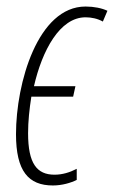

<svg xmlns="http://www.w3.org/2000/svg" viewBox="-20 -558 349 588"><path d="M142 10C170 10 197 2 215 -7V-41C194 -30 171 -23 147 -23C93 -23 66 -57 66 -150C66 -186 70 -224 76 -262H204L211 -294H84C109 -403 163 -505 242 -505C260 -505 279 -501 295 -492L309 -525C292 -533 268 -538 242 -538C96 -538 29 -304 29 -147C29 -34 67 10 142 10Z"/></svg>

Font: Noto Sans ExtraCondensed ExtraLight
Style: Italic
Weight: 200
Width: 2
Italic angle: -12°
Designer: Monotype Design Team
Foundry: Monotype Imaging Inc.
Version: Version 2.013